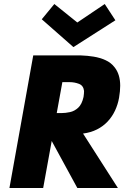

<svg xmlns="http://www.w3.org/2000/svg" viewBox="-20 -936 618 956"><path d="M567 0H365L225.5 -256H241.5L195 0H27L145.5 -660H384Q415 -659 446.2 -654Q477.5 -649 505.2 -636.5Q533 -624 550.5 -601Q578.5 -566 578.5 -509Q578.5 -482.5 572.8 -449.2Q567 -416 552.8 -385.5Q538.5 -355 516 -331Q493.5 -307 462.8 -291.5Q432 -276 393.5 -271ZM287 -373Q306 -373 328.5 -377.8Q351 -382.5 369.5 -399.8Q388 -417 396 -453.5Q398.5 -470.5 398.5 -483Q395.5 -510 373.2 -518.5Q351 -527 327 -527H290.5L262.5 -373ZM345.5 -701.5 188 -840 250.5 -916 365 -824 501.5 -916 554.5 -835Z"/></svg>

Font: Lucymar Sans ExtraBold
Style: Italic
Weight: 800
Italic angle: -10°
Foundry: The League of Moveable Type (original font) / Main changes by Cristiano Sobral with portions from Mirco Monsees
Version: Version 2.00;August 30, 2020;FontCreator 13.0.0.2681 64-bit